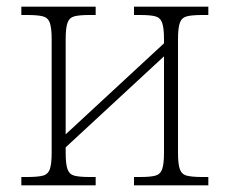

<svg xmlns="http://www.w3.org/2000/svg" viewBox="-20 -556 689 576"><path d="M44 0V-25H62Q93 -25 108.5 -29Q124 -33 129.5 -48.5Q135 -64 135 -98V-438Q135 -472 129.5 -487.5Q124 -503 108.5 -507Q93 -511 62 -511H44V-536H267V-511H248Q218 -511 203 -507Q188 -503 182.5 -487.5Q177 -472 177 -438V-153L472 -426V-438Q472 -472 466.5 -487.5Q461 -503 446 -507Q431 -511 401 -511H382V-536H605V-511H587Q556 -511 540.5 -507Q525 -503 519.5 -487.5Q514 -472 514 -438V-98Q514 -64 519.5 -48.5Q525 -33 540.5 -29Q556 -25 587 -25H605V0H382V-25H401Q431 -25 446 -29Q461 -33 466.5 -48.5Q472 -64 472 -98V-387L177 -114V-98Q177 -64 182.5 -48.5Q188 -33 203 -29Q218 -25 248 -25H267V0Z"/></svg>

Font: Noto Serif ExtraLight
Style: Regular
Weight: 200
Designer: Monotype Design Team
Foundry: Monotype Imaging Inc.
Version: Version 2.015; ttfautohint (v1.8.4.7-5d5b)